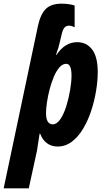

<svg xmlns="http://www.w3.org/2000/svg" viewBox="-79 -789 568 1047"><path d="M128 -648Q142 -712 171 -740.5Q200 -769 257 -769Q278 -769 297.5 -766Q317 -763 328 -759V-640Q323 -643 315 -646Q307 -649 298 -649Q282 -649 273 -639Q264 -629 258 -605L249 -567Q245 -548 240 -531Q235 -514 226 -489H228Q254 -526 281.5 -542.5Q309 -559 342 -559Q393 -559 423.5 -519Q454 -479 454 -396Q454 -349 445 -294Q436 -239 418.5 -185.5Q401 -132 374.5 -87.5Q348 -43 313 -16.5Q278 10 235 10Q201 10 176.5 -8.5Q152 -27 140 -60H137Q133 -33 129 -9Q125 15 123 31L78 238H-59ZM209 -111Q231 -111 250 -139Q269 -167 282.5 -210Q296 -253 303.5 -298.5Q311 -344 311 -377Q311 -441 282 -441Q262 -441 245 -421.5Q228 -402 214.5 -370Q201 -338 191.5 -301.5Q182 -265 177 -230.5Q172 -196 172 -172Q172 -111 209 -111Z"/></svg>

Font: Noto Sans ExtraCondensed ExtraBold
Style: Italic
Weight: 800
Width: 2
Italic angle: -12°
Designer: Monotype Design Team
Foundry: Monotype Imaging Inc.
Version: Version 2.013; ttfautohint (v1.8.4.7-5d5b)